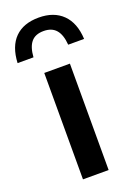

<svg xmlns="http://www.w3.org/2000/svg" viewBox="-193 -866 647 925"><g transform="rotate(-20 130.5 -403.0)"><path d="M65 0V-545.5H196.5V0ZM130.5 -805.5Q208 -805.5 252.8 -761.2Q297.5 -717 301.5 -634H220Q216 -686 194.2 -711.2Q172.5 -736.5 130.5 -736.5Q88 -736.5 66.8 -711.2Q45.5 -686 42 -634H-39.5Q-35.5 -718 8.2 -761.8Q52 -805.5 130.5 -805.5Z"/></g></svg>

Font: Encode Sans SemiBold
Style: Regular
Weight: 600
Designer: Multiple Designers
Foundry: Impallari Type
Version: Version 2.000